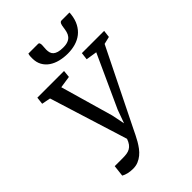

<svg xmlns="http://www.w3.org/2000/svg" viewBox="-283 -1099 1227 1227"><g transform="rotate(-45 330.5 -486.0)"><path d="M395 -804.2Q357.9 -804.2 324.7 -812.5Q291.5 -820.8 266.4 -837.9Q241.2 -855 226.6 -881.3Q211.9 -907.7 211.9 -943.8Q211.9 -953.6 212.4 -963.1Q212.9 -972.7 216.3 -982.9H303.2Q311.5 -982.9 314.2 -976.3Q316.9 -969.7 316.9 -960.4Q316.9 -950.7 315.7 -939.9Q314.5 -929.2 314.5 -920.4Q314.5 -904.8 318.1 -892.3Q321.8 -879.9 331.5 -871.1Q341.3 -862.3 358.2 -857.4Q375 -852.5 401.4 -852.5Q428.2 -852.5 445.1 -859.4Q461.9 -866.2 471.9 -878.4Q481.9 -890.6 486.3 -907.5Q490.7 -924.3 493.2 -944.3Q494.1 -951.7 495.6 -958.5Q497.1 -965.3 499.5 -970.7Q502 -976.1 505.9 -979.5Q509.8 -982.9 515.6 -982.9H587.4Q587.4 -979 587.2 -974.9Q586.9 -970.7 586.4 -966.8Q581.5 -924.3 564.9 -893.6Q548.3 -862.8 523.2 -843Q498 -823.2 465.1 -813.7Q432.1 -804.2 395 -804.2ZM97.7 -84H168.9Q189.9 -84 206.3 -86.4Q222.7 -88.9 235.8 -96.2Q249 -103.5 259 -116.7Q269 -129.9 276.9 -151.9L111.3 -682.1L51.8 -693.8L57.6 -743.2H298.8L293.9 -694.3L212.9 -682.1L315.4 -324.7L333.5 -235.4L366.2 -325.7L528.8 -682.1L454.1 -693.8L460 -743.2H661.1L655.3 -694.3L604.5 -682.1L349.1 -165.5Q341.3 -149.4 332 -130.4Q322.8 -111.3 311.3 -91.6Q299.8 -71.8 285.9 -53.2Q272 -34.7 254.6 -20.5Q237.3 -6.3 216.3 2.4Q195.3 11.2 169.4 11.2Q144.5 11.2 123.8 6.1Q103 1 88.9 -7.3Z"/></g></svg>

Font: Merriweather
Style: Italic
Weight: 400
Italic angle: -7°
Designer: Eben Sorkin ( eben@eyebytes.com )
Foundry: Eben Sorkin ( eben@eyebytes.com )
Version: Version 1.005; ttfautohint (v0.97) -l 13 -r 13 -G 200 -x 24 